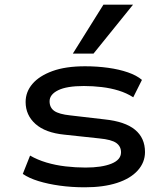

<svg xmlns="http://www.w3.org/2000/svg" viewBox="-20 -788 706 817"><path d="M341 9Q285 9 234.5 2Q184 -5 143.5 -17.5Q103 -30 77 -48L108 -126Q139 -108 177.5 -96.5Q216 -85 259 -80Q302 -75 344 -75Q413 -75 454 -91.5Q495 -108 495 -140Q495 -165 475 -179.5Q455 -194 403 -199L254 -215Q173 -223 131 -260.5Q89 -298 89 -354Q89 -397 118 -431Q147 -465 203 -485.5Q259 -506 342 -506Q393 -506 440 -499.5Q487 -493 524.5 -480Q562 -467 584 -448L547 -374Q519 -392 485 -402.5Q451 -413 413 -417.5Q375 -422 337 -422Q264 -422 227.5 -404Q191 -386 191 -357Q191 -330 211 -316Q231 -302 279 -297L425 -280Q512 -271 554.5 -236Q597 -201 597 -141Q597 -97 566 -62.5Q535 -28 477.5 -9.5Q420 9 341 9ZM290 -560 420 -768H546L378 -560Z"/></svg>

Font: Nunito Sans 7pt Expanded Medium
Style: Regular
Weight: 500
Width: 7
Designer: Vernon Adams
Foundry: Vernon Adams
Version: Version 3.101;gftools[0.9.27]